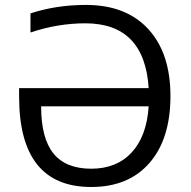

<svg xmlns="http://www.w3.org/2000/svg" viewBox="-20 -745 770 775"><path d="M580.1 -315.9H146Q146 -187 195.8 -125.5Q245.6 -64 348.1 -64Q450.7 -64 511.5 -129.6Q572.3 -195.3 580.1 -315.9ZM327.1 -725.1Q488.8 -725.1 578.4 -627.7Q668 -530.3 668 -357.4Q668 -184.6 583.5 -87.4Q499 9.8 348.1 9.8Q57.1 9.8 57.1 -355V-389.2H580.1Q563.5 -650.9 324.2 -650.9Q213.4 -650.9 103 -613.8V-690.9Q206.5 -725.1 327.1 -725.1Z"/></svg>

Font: OpenSans-Regular
Style: Regular
Weight: 400
Foundry: Ascender Corporation
Version: Version 1.10